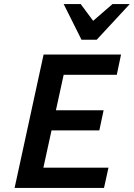

<svg xmlns="http://www.w3.org/2000/svg" viewBox="-20 -927 660 947"><path d="M493 0H52L195 -658H577L556 -558H294L194 -100H515ZM150 -284 172 -383H491L470 -284ZM382 -731 416 -804 535 -907H620L457 -731ZM382 -731 294 -907H378L453 -806L457 -731Z"/></svg>

Font: Ysabeau
Style: Bold Italic
Weight: 700
Italic angle: -12°
Designer: Christian Thalmann (Catharsis Fonts)
Version: Version 2.002